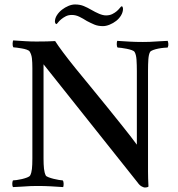

<svg xmlns="http://www.w3.org/2000/svg" viewBox="-20 -834 798 860"><path d="M143 -648Q166 -648 189.5 -648.5Q213 -649 227 -650Q239 -631 262.5 -599.5Q286 -568 317.5 -529Q349 -490 385.5 -446Q422 -402 458.5 -356.5Q495 -311 530 -267.5Q565 -224 593 -186V-239V-516Q593 -543 591.5 -566Q590 -589 583 -601Q580 -606 570 -609.5Q560 -613 547.5 -615.5Q535 -618 523.5 -619.5Q512 -621 507 -621Q503 -625 503 -635.5Q503 -646 505 -651Q536 -649 561.5 -647.5Q587 -646 620 -646Q637 -646 650 -646.5Q663 -647 675.5 -648Q688 -649 701.5 -649.5Q715 -650 731 -651Q733 -647 734 -638Q735 -629 731 -621Q727 -621 715 -620Q703 -619 690 -616.5Q677 -614 666 -610Q655 -606 652 -601Q646 -590 644.5 -568Q643 -546 643 -518V-136Q643 -114 643 -97.5Q643 -81 643 -65.5Q643 -50 643.5 -34.5Q644 -19 645 1Q644 4 637.5 5Q631 6 629 6Q624 6 614.5 1Q605 -4 596 -17L175 -546V-123Q175 -97 177 -78.5Q179 -60 185 -48Q187 -44 197.5 -40Q208 -36 220 -33Q232 -30 244 -28Q256 -26 261 -26Q265 -21 265 -11Q265 -1 263 4Q233 2 206.5 0.5Q180 -1 148 -1Q131 -1 118 -0.5Q105 0 93 1Q81 2 68 2.5Q55 3 38 4Q35 -1 35 -10.5Q35 -20 38 -26Q43 -26 54.5 -27.5Q66 -29 78.5 -32Q91 -35 101.5 -39Q112 -43 115 -48Q121 -59 123 -77Q125 -95 125 -124V-529Q125 -555 123 -572.5Q121 -590 113 -603Q110 -608 100 -611.5Q90 -615 78 -617Q66 -619 55.5 -620.5Q45 -622 40 -622Q36 -628 36.5 -638.5Q37 -649 39 -653Q71 -651 93.5 -649.5Q116 -648 143 -648ZM316 -814Q338 -814 355 -807Q372 -800 389 -790Q406 -780 423.5 -772.5Q441 -765 455 -765Q471 -765 483 -771Q495 -777 503 -784Q511 -791 516.5 -798Q522 -805 525 -806Q528 -806 529.5 -802Q531 -798 531 -795Q531 -780 522.5 -765.5Q514 -751 500.5 -740.5Q487 -730 471 -723.5Q455 -717 441 -717Q419 -717 402.5 -724Q386 -731 369 -740Q352 -751 335.5 -759Q319 -767 302 -767Q286 -767 274.5 -761Q263 -755 254.5 -748Q246 -741 241 -734.5Q236 -728 233 -726Q230 -726 228 -730Q226 -734 226 -737Q226 -752 235 -766Q244 -780 257.5 -790.5Q271 -801 286.5 -807.5Q302 -814 316 -814Z"/></svg>

Font: Vermiglione Medium
Style: Regular
Weight: 500
Version: Version 1.000